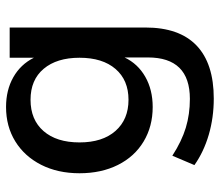

<svg xmlns="http://www.w3.org/2000/svg" viewBox="-66 -474 727 635"><g transform="rotate(-90 297.5 -156.5)"><path d="M524 -488V-39Q524 73 464.5 130Q405 187 289 187Q226 187 169.5 170.5Q113 154 69 123L100 50Q148 81 192.5 94.5Q237 108 288 108Q425 108 425 -31V-108Q404 -64 361 -39.5Q318 -15 261 -15Q197 -15 147 -45Q97 -75 69.5 -130Q42 -185 42 -257Q42 -329 70 -384Q98 -439 147.5 -469.5Q197 -500 261 -500Q317 -500 359.5 -476Q402 -452 424 -408V-488ZM424 -257Q424 -332 387.5 -375.5Q351 -419 285 -419Q219 -419 181.5 -376Q144 -333 144 -257Q144 -181 182 -138Q220 -95 285 -95Q350 -95 387 -138Q424 -181 424 -257Z"/></g></svg>

Font: wassup Sans
Style: Medium
Weight: 600
Version: Version 2.001